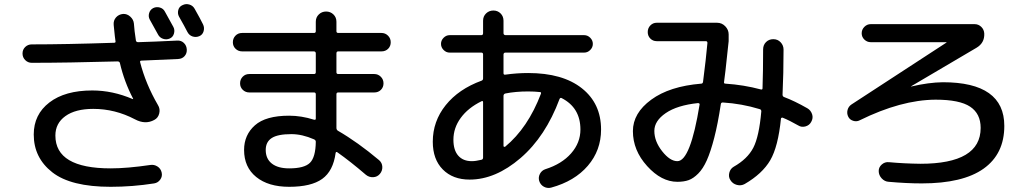

<svg xmlns="http://www.w3.org/2000/svg" viewBox="-20 -856 5040 936"><path d="M726.6 -816.4Q742.2 -824.2 759.3 -819.3Q776.4 -814.5 784.2 -798.8Q819.3 -735.4 825.2 -724.6Q833 -710 828.1 -692.4Q823.2 -674.8 807.1 -668Q791 -661.1 774.4 -667Q757.8 -672.9 750 -688.5Q715.8 -750 710 -760.7Q702.1 -775.4 707 -792Q711.9 -808.6 726.6 -816.4ZM928.7 -813.5Q957 -763.7 969.7 -737.3Q977.5 -721.7 972.7 -704.1Q967.8 -686.5 951.7 -679.7Q935.5 -672.9 918.9 -678.2Q902.3 -683.6 893.6 -700.2Q880.9 -725.6 852.5 -775.4Q844.7 -790 849.1 -807.1Q853.5 -824.2 870.1 -831.1Q885.7 -838.9 902.8 -834Q919.9 -829.1 928.7 -813.5ZM134.8 -549.8Q116.2 -549.8 103 -563Q89.8 -576.2 89.8 -595.2Q89.8 -614.3 103 -627Q116.2 -639.6 134.8 -639.6Q299.8 -639.6 536.1 -647.5Q544.9 -647.5 543 -655.3Q541 -665 534.2 -734.4Q532.2 -755.9 545.4 -771Q558.6 -786.1 580.1 -788.1Q599.6 -789.1 615.2 -774.9Q630.9 -760.7 632.8 -741.2Q634.8 -708 642.6 -658.2Q644.5 -650.4 653.3 -650.4Q723.6 -652.3 844.7 -658.2Q863.3 -659.2 876.5 -646.5Q889.6 -633.8 890.6 -614.7Q891.6 -595.7 879.9 -582.5Q868.2 -569.3 848.6 -568.4Q790 -565.4 669.9 -560.5Q661.1 -560.5 663.1 -552.7Q690.4 -446.3 750 -343.8Q761.7 -325.2 756.3 -303.2Q751 -281.2 732.4 -271.5Q688.5 -247.1 637.7 -274.4Q541 -325.2 434.6 -325.2Q347.7 -325.2 298.8 -290Q250 -254.9 250 -195.3Q250 -35.2 519.5 -35.2Q600.6 -35.2 712.9 -51.8Q731.4 -54.7 747.6 -44.4Q763.7 -34.2 768.1 -15.1Q772.5 3.9 761.2 19.5Q750 35.2 731.4 38.1Q626 54.7 519.5 54.7Q325.2 54.7 234.9 -16.1Q144.5 -86.9 144.5 -200.2Q144.5 -297.9 220.7 -356.4Q296.9 -415 429.7 -415Q529.3 -415 627 -373H628.9V-375Q585.9 -457 564.5 -548.8Q562.5 -556.6 552.7 -556.6Q305.7 -549.8 134.8 -549.8Z M1389.6 -35.2Q1463.9 -35.2 1491.2 -62.5Q1518.6 -89.8 1519.5 -165Q1519.5 -172.9 1510.7 -176.8Q1453.1 -202.1 1400.4 -202.1Q1334 -202.1 1304.7 -183.1Q1275.4 -164.1 1275.4 -125Q1275.4 -82 1305.2 -58.6Q1335 -35.2 1389.6 -35.2ZM1160.2 -605.5Q1141.6 -605.5 1128.4 -618.2Q1115.2 -630.9 1115.2 -649.9Q1115.2 -668.9 1127.9 -682.1Q1140.6 -695.3 1160.2 -695.3H1510.7Q1519.5 -695.3 1519.5 -704.1V-750Q1519.5 -771.5 1534.2 -785.6Q1548.8 -799.8 1569.8 -799.8Q1590.8 -799.8 1605.5 -785.6Q1620.1 -771.5 1620.1 -750V-704.1Q1620.1 -695.3 1628.9 -695.3H1839.8Q1858.4 -695.3 1871.6 -682.1Q1884.8 -668.9 1884.8 -649.9Q1884.8 -630.9 1872.1 -618.2Q1859.4 -605.5 1839.8 -605.5H1628.9Q1620.1 -605.5 1620.1 -595.7V-503.9Q1620.1 -495.1 1628.9 -495.1H1804.7Q1823.2 -495.1 1836.4 -481.9Q1849.6 -468.8 1849.6 -449.7Q1849.6 -430.7 1836.9 -418Q1824.2 -405.3 1804.7 -405.3H1628.9Q1620.1 -405.3 1620.1 -396.5V-232.4Q1620.1 -223.6 1627 -218.8Q1723.6 -163.1 1828.1 -75.2Q1842.8 -62.5 1843.8 -43Q1844.7 -23.4 1832 -8.3Q1819.3 6.8 1799.3 7.8Q1779.3 8.8 1763.7 -3.9Q1687.5 -69.3 1625 -113.3Q1618.2 -118.2 1616.2 -110.4Q1604.5 -22.5 1550.8 16.1Q1497.1 54.7 1389.6 54.7Q1288.1 54.7 1229 6.8Q1169.9 -41 1169.9 -125Q1169.9 -198.2 1222.7 -245.1Q1275.4 -292 1389.6 -292Q1449.2 -292 1510.7 -272.5Q1519.5 -270.5 1519.5 -277.3V-396.5Q1519.5 -405.3 1510.7 -405.3H1195.3Q1176.8 -405.3 1163.6 -418Q1150.4 -430.7 1150.4 -449.7Q1150.4 -468.8 1163.1 -481.9Q1175.8 -495.1 1195.3 -495.1H1510.7Q1519.5 -495.1 1519.5 -503.9V-595.7Q1519.5 -604.5 1510.7 -605.5Z M2327.1 -362.3Q2261.7 -330.1 2226.1 -281.2Q2190.4 -232.4 2190.4 -174.8Q2190.4 -124 2213.9 -97.2Q2237.3 -70.3 2280.3 -70.3Q2298.8 -70.3 2327.1 -77.1Q2335 -79.1 2335 -87.9V-357.4Q2335 -366.2 2327.1 -362.3ZM2554.7 -410.2Q2494.1 -410.2 2444.3 -400.4Q2435.5 -398.4 2434.6 -389.6V-143.6Q2434.6 -141.6 2437.5 -140.6Q2440.4 -139.6 2442.4 -140.6Q2553.7 -232.4 2617.2 -399.4Q2619.1 -407.2 2612.3 -407.2Q2585 -410.2 2554.7 -410.2ZM2269.5 19.5Q2187.5 19.5 2138.7 -29.8Q2089.8 -79.1 2089.8 -165Q2089.8 -264.6 2152.8 -343.3Q2215.8 -421.9 2328.1 -462.9Q2335 -465.8 2335 -473.6V-590.8Q2335 -599.6 2326.2 -599.6H2171.9Q2155.3 -599.6 2142.6 -612.3Q2129.9 -625 2129.9 -642.1Q2129.9 -659.2 2142.6 -671.9Q2155.3 -684.6 2171.9 -684.6H2326.2Q2335 -684.6 2335 -694.3V-754.9Q2335 -776.4 2349.6 -790.5Q2364.3 -804.7 2385.3 -804.7Q2406.2 -804.7 2420.4 -790.5Q2434.6 -776.4 2434.6 -754.9V-694.3Q2434.6 -685.5 2444.3 -684.6H2828.1Q2844.7 -684.6 2857.4 -671.9Q2870.1 -659.2 2870.1 -642.1Q2870.1 -625 2857.4 -612.3Q2844.7 -599.6 2828.1 -599.6H2444.3Q2435.5 -599.6 2434.6 -590.8V-499Q2434.6 -490.2 2444.3 -492.2Q2500 -500 2554.7 -500Q2722.7 -500 2816.4 -425.8Q2910.2 -351.6 2910.2 -224.6Q2910.2 -123 2845.7 -47.9Q2781.2 27.3 2667 58.6Q2648.4 63.5 2631.3 54.2Q2614.3 44.9 2608.4 25.4Q2603.5 7.8 2612.3 -8.8Q2621.1 -25.4 2638.7 -31.2Q2718.8 -56.6 2764.2 -108.4Q2809.6 -160.2 2809.6 -224.6Q2809.6 -331.1 2717.8 -377.9Q2711.9 -380.9 2708 -374Q2639.6 -190.4 2517.6 -85.4Q2395.5 19.5 2269.5 19.5Z M3382.8 -353.5Q3281.2 -342.8 3225.6 -304.7Q3169.9 -266.6 3169.9 -217.8Q3169.9 -167 3208 -118.7Q3246.1 -70.3 3282.2 -70.3Q3345.7 -70.3 3390.6 -346.7Q3391.6 -349.6 3388.7 -351.6Q3385.7 -353.5 3382.8 -353.5ZM3282.2 30.3Q3204.1 30.3 3134.8 -46.4Q3065.4 -123 3065.4 -216.8Q3065.4 -304.7 3154.8 -370.1Q3244.1 -435.5 3398.4 -448.2Q3405.3 -448.2 3407.2 -456.1Q3421.9 -570.3 3428.7 -646.5Q3428.7 -655.3 3420.9 -655.3H3181.6Q3163.1 -655.3 3150.4 -668Q3137.7 -680.7 3137.7 -699.7Q3137.7 -718.8 3150.4 -731.9Q3163.1 -745.1 3181.6 -745.1H3475.6Q3499 -745.1 3515.6 -728Q3532.2 -710.9 3532.2 -688.5V-655.3Q3512.7 -469.7 3509.8 -457Q3507.8 -448.2 3516.6 -448.2Q3605.5 -442.4 3689.5 -419.9Q3697.3 -418 3697.3 -425.8Q3700.2 -506.8 3700.2 -615.2Q3700.2 -636.7 3714.4 -650.9Q3728.5 -665 3750 -665Q3771.5 -665 3785.6 -649.9Q3799.8 -634.8 3799.8 -614.3Q3799.8 -498 3794.9 -394.5Q3794.9 -385.7 3802.7 -382.8Q3852.5 -364.3 3916 -328.1Q3932.6 -318.4 3939 -299.3Q3945.3 -280.3 3934.6 -261.7Q3925.8 -245.1 3906.7 -239.7Q3887.7 -234.4 3872.1 -244.1Q3829.1 -268.6 3795.9 -282.2Q3793 -283.2 3790 -281.7Q3787.1 -280.3 3787.1 -277.3Q3773.4 -140.6 3734.9 -74.7Q3696.3 -8.8 3610.4 41Q3592.8 50.8 3572.3 45.4Q3551.8 40 3541 22.5Q3530.3 6.8 3535.2 -13.2Q3540 -33.2 3556.6 -43Q3624 -81.1 3652.3 -135.7Q3680.7 -190.4 3691.4 -313.5Q3691.4 -322.3 3682.6 -324.2Q3596.7 -350.6 3503.9 -356.4Q3495.1 -356.4 3494.1 -348.6Q3479.5 -252 3461.9 -184.1Q3444.3 -116.2 3425.8 -74.7Q3407.2 -33.2 3383.8 -9.8Q3360.4 13.7 3337.4 22Q3314.5 30.3 3282.2 30.3Z M4170.9 -269.5Q4156.2 -261.7 4139.2 -267.1Q4122.1 -272.5 4115.2 -287.1Q4107.4 -302.7 4111.8 -319.8Q4116.2 -336.9 4130.9 -346.7L4593.8 -648.4L4594.7 -649.4L4593.8 -650.4H4224.6Q4207 -650.4 4193.8 -663.1Q4180.7 -675.8 4180.7 -693.8Q4180.7 -711.9 4193.8 -725.1Q4207 -738.3 4224.6 -738.3H4731.4Q4750 -738.3 4763.7 -725.1Q4777.3 -711.9 4778.3 -692.4Q4780.3 -646.5 4740.2 -623L4421.9 -435.5L4420.9 -434.6H4423.8Q4506.8 -454.1 4576.2 -455.1Q4876 -455.1 4876 -242.2Q4876 -105.5 4774.9 -33.7Q4673.8 38.1 4473.6 38.1Q4399.4 38.1 4312.5 30.3Q4293 29.3 4278.3 13.7Q4263.7 -2 4263.7 -22.5Q4263.7 -41 4278.8 -54.2Q4293.9 -67.4 4313.5 -65.4Q4386.7 -58.6 4466.8 -57.6Q4760.7 -57.6 4760.7 -232.4Q4760.7 -301.8 4709.5 -335.9Q4658.2 -370.1 4541 -370.1Q4373 -369.1 4170.9 -269.5Z"/></svg>

Font: Rounded Mgen+ 1m medium
Style: Regular
Weight: 500
Designer: [Source Han Sans]
Ryoko NISHIZUKA  (kana & ideographs); Paul D. Hunt (Latin, Greek & Cyrillic); Wenlong ZHANG  (bopomofo
Version: Version 1.059.20150602